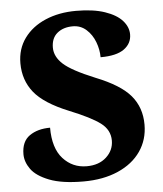

<svg xmlns="http://www.w3.org/2000/svg" viewBox="-53 -770 701 826"><g transform="rotate(-5 298.0 -357.0)"><path d="M27 -129Q27 -184 62 -208.5Q97 -233 151 -233Q151 -144 192 -99Q233 -54 294 -54Q347 -54 379 -83.5Q411 -113 411 -155Q411 -201 371 -231Q331 -261 239 -298Q133 -341 90.5 -394Q48 -447 48 -520Q48 -582 81.5 -628Q115 -674 173.5 -699Q232 -724 306 -724Q380 -724 430 -707Q480 -690 504.5 -662.5Q529 -635 529 -603Q529 -564 496 -540Q463 -516 394 -516Q394 -549 381.5 -582Q369 -615 344.5 -637Q320 -659 286 -659Q245 -659 219 -637.5Q193 -616 193 -575Q193 -536 228.5 -503.5Q264 -471 364 -430Q470 -388 513.5 -336.5Q557 -285 557 -211Q557 -146 522.5 -96Q488 -46 424 -18Q360 10 275 10Q182 10 127 -11.5Q72 -33 49.5 -64.5Q27 -96 27 -129Z"/></g></svg>

Font: Noto Serif ExtraBold
Style: Regular
Weight: 800
Designer: Monotype Design Team
Foundry: Monotype Imaging Inc.
Version: Version 1.001